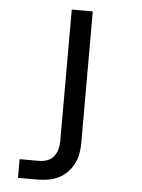

<svg xmlns="http://www.w3.org/2000/svg" viewBox="-53 -562 605 819"><g transform="rotate(5 250.0 -152.5)"><path d="M55 215V135H139Q156 135 173 129Q190 123 201 109Q212 95 216.5 78Q221 61 221 43V-520H311V43Q311 66 307 89Q303 112 292.5 132.5Q282 153 265.5 170Q249 187 228.5 197Q208 207 185 211Q162 215 139 215Z"/></g></svg>

Font: Iosevka Term Curly Medium
Style: Regular
Weight: 500
Designer: Belleve Invis
Foundry: Belleve Invis
Version: Version 32.3.0